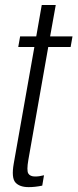

<svg xmlns="http://www.w3.org/2000/svg" viewBox="-20 -743 310 768"><path d="M94.5 5.5Q58.5 5.5 41.8 -13Q25 -31.5 35 -89L117.5 -555H53L60.5 -597.5H125L147 -723H203L180.5 -597.5H270L262.5 -555H173L93.5 -104Q86 -61 93.2 -49Q100.5 -37 120.5 -37Q137.5 -37 156 -42L149 -0.5Q120.5 5.5 94.5 5.5Z"/></svg>

Font: Anybody Condensed Light
Style: Italic
Weight: 300
Width: 3
Italic angle: -10°
Designer: Tyler Finck
Foundry: Etcetera Type Company
Version: Version 1.010; ttfautohint (v1.8.3) -l 8 -r 50 -G 200 -x 14 